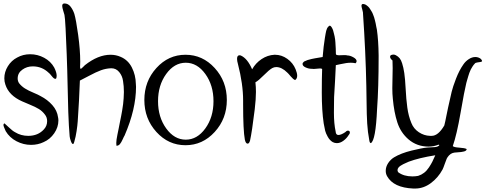

<svg xmlns="http://www.w3.org/2000/svg" viewBox="-24 -823 2802 1108"><path d="M86 -343Q100 -325 120 -312.5Q140 -300 169 -288Q198 -276 211 -268Q250 -248 278 -216.5Q306 -185 311 -146Q313 -137 313 -128Q313 -89 289 -54Q265 -19 228 -3Q195 13 155 13Q111 13 71 -8Q31 -29 9 -66Q-4 -94 -4 -101Q-4 -109 2 -111Q5 -109 27 -88Q49 -67 63 -60Q97 -39 139 -39Q195 -39 229 -76Q248 -96 248 -124Q248 -146 235 -162Q221 -181 201 -193.5Q181 -206 147.5 -219.5Q114 -233 104 -238Q27 -272 7 -335Q1 -352 1 -371Q1 -408 21.5 -441Q42 -474 75 -491Q109 -510 150 -510Q193 -510 231 -489.5Q269 -469 289 -433Q303 -405 303 -386Q303 -377 300 -370Q298 -368 295 -368Q287 -368 274.5 -384Q262 -400 257 -403Q218 -440 165 -440Q131 -440 105 -421Q78 -402 78 -370Q78 -355 86 -343Z M348 -803Q369 -803 383 -785Q397 -767 405 -743Q415 -709 427 -622Q439 -535 439 -467Q439 -457 438.5 -448.5Q438 -440 438 -438Q438 -426 442 -426Q444 -426 448 -429.5Q452 -433 457.5 -438.5Q463 -444 466 -447Q542 -507 614 -507Q645 -507 672 -495Q715 -477 737 -433.5Q759 -390 760 -339Q761 -330 761 -322Q761 -193 695 -41Q692 -37 684 -19Q676 -1 668 8.5Q660 18 649 18Q648 18 648 18Q647 11 647 2Q647 -14 653.5 -45.5Q660 -77 661 -82Q662 -88 667.5 -115.5Q673 -143 675 -152.5Q677 -162 681 -185.5Q685 -209 686.5 -222.5Q688 -236 689.5 -255.5Q691 -275 691 -292Q691 -326 686 -356Q682 -385 664 -407Q646 -429 619 -429Q618 -429 617 -429Q587 -428 558.5 -417.5Q530 -407 490 -385.5Q450 -364 437 -358Q435 -301 432 -245Q431 -229 428.5 -187Q426 -145 424.5 -122.5Q423 -100 418 -66.5Q413 -33 405 -6Q402 8 397 8Q391 8 385 -8.5Q379 -25 378 -36Q373 -92 370 -177.5Q367 -263 366 -336Q365 -409 364 -418Q364 -426 361 -509Q358 -592 354.5 -658.5Q351 -725 348 -737Q347 -741 341 -760.5Q335 -780 335 -789Q335 -803 348 -803Z M878.5 -430.5Q948 -507 1046.5 -507Q1145 -507 1215 -430.5Q1285 -354 1285 -246Q1285 -138 1215 -61.5Q1145 15 1046.5 15Q948 15 878.5 -61.5Q809 -138 809 -246Q809 -354 878.5 -430.5ZM1161 -396Q1114 -461 1048 -461Q982 -461 935 -396Q888 -331 888 -239Q888 -147 935 -82Q982 -17 1048 -17Q1114 -17 1161 -82Q1208 -147 1208 -239Q1208 -331 1161 -396Z M1560 -507Q1561 -507 1563 -507Q1601 -507 1634 -483.5Q1667 -460 1682 -423Q1691 -401 1691 -386Q1691 -369 1679 -361Q1668 -365 1653.5 -382.5Q1639 -400 1634 -404Q1602 -436 1570 -436Q1558 -436 1547 -430Q1528 -419 1498 -388.5Q1468 -358 1450 -348Q1453 -322 1453 -292Q1453 -252 1446 -192Q1430 -61 1419 -12Q1414 6 1405 6Q1394 6 1389 -17Q1379 -70 1379 -221Q1379 -232 1379 -243Q1379 -338 1349 -454Q1344 -471 1344 -483Q1344 -504 1358 -504Q1361 -504 1365 -503Q1404 -486 1431 -423Q1451 -459 1485.5 -482Q1520 -505 1560 -507Z M1878 -675Q1885 -675 1892 -662Q1896 -655 1898.5 -647Q1901 -639 1903 -629.5Q1905 -620 1907 -613Q1909 -606 1910 -595Q1911 -584 1911.5 -578.5Q1912 -573 1912.5 -560.5Q1913 -548 1913.5 -544Q1914 -540 1914 -525.5Q1914 -511 1915 -509Q1919 -504 1932 -504Q1937 -504 1948 -504.5Q1959 -505 1964 -505Q1975 -505 1981 -503Q1996 -503 2015 -492.5Q2034 -482 2034 -470Q2034 -464 2028 -458Q2015 -461 2001 -461Q1987 -461 1974 -459Q1961 -457 1939.5 -452.5Q1918 -448 1914 -447Q1913 -417 1909.5 -356Q1906 -295 1904 -263Q1904 -257 1903.5 -224Q1903 -191 1903 -173Q1903 -109 1913 -64Q1914 -44 1929 -44Q1944 -44 1968 -60Q1976 -69 1984 -69Q1995 -69 1995 -58Q1995 -51 1987 -42Q1976 -24 1957.5 -10.5Q1939 3 1920 3Q1907 3 1896 -3Q1879 -13 1867.5 -33.5Q1856 -54 1852.5 -68.5Q1849 -83 1844 -111Q1833 -184 1833 -289Q1833 -316 1833.5 -367Q1834 -418 1835 -425Q1831 -428 1823 -428Q1818 -428 1805 -426.5Q1792 -425 1786 -425Q1780 -425 1776 -426Q1774 -426 1773 -426Q1757 -426 1739.5 -434Q1722 -442 1722 -454Q1722 -461 1731 -468Q1741 -473 1751 -476.5Q1761 -480 1773.5 -482.5Q1786 -485 1793.5 -486.5Q1801 -488 1817 -490.5Q1833 -493 1838 -494Q1843 -557 1851 -605Q1852 -610 1855 -628.5Q1858 -647 1863 -658Q1868 -669 1878 -675Z M2161 -504Q2161 -499 2161 -496Q2161 -315 2152 -193Q2144 -12 2116 3Q2109 2 2107 -14Q2098 -61 2095 -111Q2092 -161 2091.5 -230.5Q2091 -300 2090 -327Q2086 -524 2071 -742Q2072 -749 2067 -766.5Q2062 -784 2062 -789Q2062 -800 2071 -800Q2077 -800 2086 -796Q2094 -791 2100.5 -785Q2107 -779 2112 -770.5Q2117 -762 2121 -756Q2125 -750 2129 -739Q2133 -728 2135 -723Q2137 -718 2140 -704.5Q2143 -691 2144 -687.5Q2145 -684 2147.5 -668.5Q2150 -653 2151 -652Q2160 -589 2161 -504Z M2246 -508Q2246 -508 2247 -508Q2254 -508 2261 -504Q2274 -497 2282.5 -486.5Q2291 -476 2296.5 -458Q2302 -440 2303.5 -432Q2305 -424 2309 -402Q2314 -369 2317 -310Q2320 -251 2326.5 -202.5Q2333 -154 2350 -113Q2363 -80 2393 -60Q2423 -40 2458 -39Q2463 -39 2467 -39Q2505 -39 2540 -99Q2545 -118 2552 -154.5Q2559 -191 2562 -203Q2576 -266 2582.5 -293.5Q2589 -321 2607.5 -369Q2626 -417 2650 -451Q2662 -469 2681 -481.5Q2700 -494 2719 -494Q2737 -494 2751 -483Q2758 -475 2758 -471Q2758 -467 2749.5 -465.5Q2741 -464 2730 -462.5Q2719 -461 2716 -456Q2709 -449 2703 -439.5Q2697 -430 2693 -422.5Q2689 -415 2684.5 -402.5Q2680 -390 2678.5 -384Q2677 -378 2672.5 -363.5Q2668 -349 2667 -344Q2656 -300 2634 -173Q2612 -46 2589 20Q2595 27 2626.5 29Q2658 31 2669 37Q2669 47 2654 51Q2639 55 2617.5 56Q2596 57 2588 60Q2576 64 2567 74Q2558 84 2554 92.5Q2550 101 2542.5 123Q2535 145 2530 155Q2504 203 2462 234Q2420 265 2372 265Q2366 265 2361 265Q2247 260 2210 194Q2202 180 2202 163Q2202 140 2215.5 119Q2229 98 2250 85Q2290 61 2351 46Q2412 31 2441 28.5Q2470 26 2484 26Q2493 26 2502 22Q2511 18 2511 14Q2511 12 2506 12Q2479 23 2449 23Q2382 23 2333 -19Q2288 -58 2269 -116.5Q2250 -175 2243 -253Q2240 -280 2240 -314Q2240 -333 2241 -371.5Q2242 -410 2242 -430Q2242 -454 2241 -474Q2227 -485 2227 -496Q2227 -507 2246 -508ZM2488 73Q2394 88 2335 110Q2331 112 2320.5 116.5Q2310 121 2303 124.5Q2296 128 2287.5 133.5Q2279 139 2274.5 145.5Q2270 152 2270 159Q2270 165 2274 171Q2306 195 2356 195Q2372 195 2389 192Q2408 186 2423.5 174Q2439 162 2451.5 143Q2464 124 2471 110Q2478 96 2488 73Z"/></svg>

Font: EptKazoo
Style: Medium
Weight: 500
Version: Version 001.000